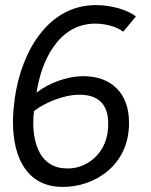

<svg xmlns="http://www.w3.org/2000/svg" viewBox="-20 -726 594 756"><path d="M243 -63C138 -63 111 -162 111 -242C111 -259 112 -275 114 -289C156 -321 229 -353 293 -353C366 -353 406 -316 406 -241C409 -120 316 -59 243 -63ZM488 -244C488 -359 418 -426 309 -426C240 -426 167 -396 124 -361C141 -479 207 -633 355 -633C393 -633 439 -622 465 -601L515 -661C484 -687 418 -706 358 -706C172 -706 65 -528 38 -338C34 -306 31 -276 31 -247C31 -98 91 10 227 10C350 11 490 -74 488 -244Z"/></svg>

Font: Cantarell
Style: Oblique
Weight: 400
Italic angle: -8°
Designer: Dave Crossland
Version: Version 0.024